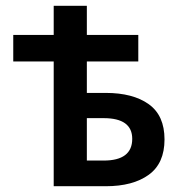

<svg xmlns="http://www.w3.org/2000/svg" viewBox="-20 -645 628 665"><path d="M280.8 -88.9H338.9Q438 -88.9 438 -164.1Q438 -235.8 338.9 -235.8H280.8ZM166 0V-432.1H25.9V-523.9H166V-625H280.8V-523.9H459V-432.1H280.8V-323.2H346.2Q440.4 -323.2 495.1 -284.2Q549.8 -245.1 549.8 -162.1Q549.8 -79.1 495.1 -39.6Q440.4 0 346.2 0Z"/></svg>

Font: SourceSansPro-Semibold
Style: Regular
Weight: 600
Designer: Paul D. Hunt
Foundry: Adobe Systems Incorporated
Version: Version 2.020;PS 2.0;hotconv 1.0.86;makeotf.lib2.5.63406